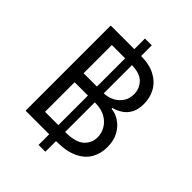

<svg xmlns="http://www.w3.org/2000/svg" viewBox="-254 -943 1160 1160"><g transform="rotate(45 325.5 -363.5)"><path d="M289.8 90.9V-818.2H348V90.9ZM88.1 0V-727.3H342.3Q418.3 -727.3 467.7 -701.2Q517 -675.1 541.2 -631.2Q565.3 -587.4 565.3 -534.1Q565.3 -487.2 548.8 -456.7Q532.3 -426.1 505.5 -408.4Q478.7 -390.6 447.4 -382.1V-375Q480.8 -372.9 514.6 -351.6Q548.3 -330.3 571 -290.5Q593.8 -250.7 593.8 -193.2Q593.8 -138.5 568.9 -94.8Q544 -51.1 490.4 -25.6Q436.8 0 350.9 0ZM176.1 -78.1H350.9Q437.1 -78.1 473.5 -111.7Q509.9 -145.2 509.9 -193.2Q509.9 -230.1 491.1 -261.5Q472.3 -293 437.5 -312Q402.7 -331 355.1 -331H176.1ZM176.1 -407.7H339.5Q379.3 -407.7 411.4 -423.3Q443.5 -438.9 462.5 -467.3Q481.5 -495.7 481.5 -534.1Q481.5 -582 448.2 -615.6Q414.8 -649.1 342.3 -649.1H176.1Z"/></g></svg>

Font: InterMG
Style: Regular
Weight: 400
Designer: Rasmus Andersson
Foundry: rsms
Version: Version 3.019;December 26, 2023;FontCreator 15.0.0.2955 64-b